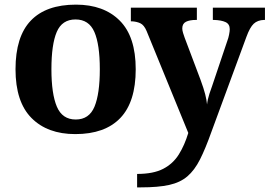

<svg xmlns="http://www.w3.org/2000/svg" viewBox="-20 -569 1164 829"><path d="M305 10Q185 10 116 -59.5Q47 -129 47 -270Q47 -411 113 -480Q179 -549 308 -549Q428 -549 497 -480Q566 -411 566 -270Q566 -129 499.5 -59.5Q433 10 305 10ZM307 -53Q365 -53 388 -108.5Q411 -164 411 -270Q411 -377 387.5 -431Q364 -485 306 -485Q248 -485 225 -431Q202 -377 202 -270Q202 -164 225.5 -108.5Q249 -53 307 -53ZM572 182Q642 182 684.5 160Q727 138 752 98Q777 58 793 5L613 -435Q602 -461 586 -468.5Q570 -476 549 -477H545V-536H830V-483H827Q799 -483 783 -475Q767 -467 767 -446Q767 -438 770.5 -426.5Q774 -415 777 -407L846 -224Q860 -186 866 -162Q872 -138 874 -118Q876 -139 884.5 -165Q893 -191 896 -198L962 -394Q966 -404 969 -419Q972 -434 972 -443Q972 -465 954 -473.5Q936 -482 903 -483H899V-536H1124V-483H1120Q1092 -482 1075.5 -466.5Q1059 -451 1044 -410L893 0Q867 73 843.5 119.5Q820 166 789 192.5Q758 219 710.5 229.5Q663 240 589 240H572Z"/></svg>

Font: NotoSerif-Bold
Style: Regular
Weight: 700
Designer: Monotype Design Team
Foundry: Monotype Imaging Inc.
Version: Version 2.007; ttfautohint (v1.8) -l 8 -r 50 -G 200 -x 14 -D